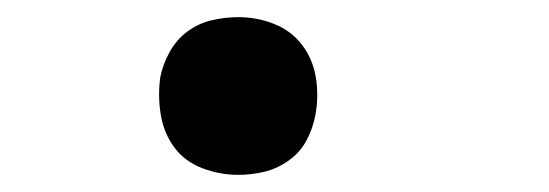

<svg xmlns="http://www.w3.org/2000/svg" viewBox="-20 -196 640 224"><path d="M258 8Q236 8 215.5 0Q195 -8 183 -24.5Q171 -41 167.5 -62.5Q164 -84 167 -106Q170 -121 178 -135.5Q186 -150 199 -159.5Q212 -169 227.5 -172.5Q243 -176 258 -176Q280 -176 300 -168Q320 -160 332.5 -143.5Q345 -127 348.5 -105.5Q352 -84 348 -62Q345 -46 337.5 -32Q330 -18 316.5 -8.5Q303 1 288 4.5Q273 8 258 8Z"/></svg>

Font: Iosevka Curly SmBdExObl
Style: Regular
Weight: 600
Width: 7
Italic angle: -9°
Monospace: yes
Designer: Belleve Invis
Foundry: Belleve Invis
Version: Version 11.1.0; ttfautohint (v1.8.3)